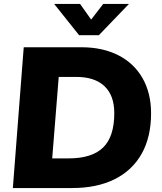

<svg xmlns="http://www.w3.org/2000/svg" viewBox="-20 -951 820 971"><path d="M100 -712H392Q499 -712 578.5 -671.5Q658 -631 701 -555.5Q744 -480 744 -378Q744 -258 696.5 -173.5Q649 -89 559.5 -44.5Q470 0 344 0H45ZM327 -150Q445 -150 501.5 -205Q558 -260 558 -379Q558 -468 508.5 -515Q459 -562 366 -562H277L244 -150ZM632 -931 480 -773H380L254 -931H385L441 -852L502 -931Z"/></svg>

Font: Muli Black
Style: Italic
Weight: 900
Italic angle: -4.541°
Designer: Vernon Adams
Foundry: Vernon Adams
Version: Version 2.001